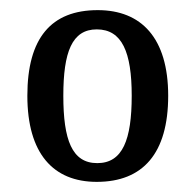

<svg xmlns="http://www.w3.org/2000/svg" viewBox="-20 -739 385 379"><path d="M171 -380C262 -380 312 -436 312 -550C312 -664 259 -719 173 -719C81 -719 34 -664 34 -550C34 -436 85 -380 171 -380ZM172 -417C122 -417 105 -463 105 -550C105 -636 122 -681 171 -681C221 -681 240 -636 240 -550C240 -463 222 -417 172 -417Z"/></svg>

Font: Noto Serif Myanmar Condensed
Style: Regular
Weight: 400
Width: 3
Designer: Ben Mitchell and the Monotype Design Team
Foundry: Monotype Imaging Inc.
Version: Version 2.106